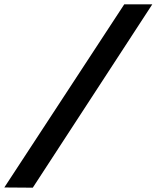

<svg xmlns="http://www.w3.org/2000/svg" viewBox="-60 -720 726 890"><path d="M516 -700 -40 149 92 150 646 -700Z"/></svg>

Font: Jost* 600 Semi Italic
Style: Italic
Weight: 600
Italic angle: -10°
Version: Version 3.200; ttfautohint (v0.97) -l 8 -r 50 -G 200 -x 14 -